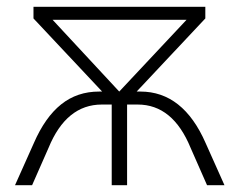

<svg xmlns="http://www.w3.org/2000/svg" viewBox="-20 -542 700 562"><path d="M637 0 582 -123C538 -223.7 474.3 -274 391 -274H380L581 -488V-522H78V-488L279 -274H270C227.3 -274 190.3 -261.5 159 -236.5C127.7 -211.5 101 -173.7 79 -123L24 0H74L122 -109C156.7 -193.7 208.7 -236 278 -236H307V0H352V-236H383C451.7 -236 503.3 -193.7 538 -109L586 0ZM329 -274 134 -484H526Z"/></svg>

Font: Montserrat Custom ExtraLight
Style: Regular
Weight: 300
Designer: Julieta Ulanovsky
Foundry: Julieta Ulanovsky
Version: Version 7.200